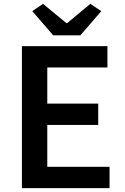

<svg xmlns="http://www.w3.org/2000/svg" viewBox="-20 -979 648 999"><path d="M94 0V-739H539V-628H226V-440H491V-329H226V-111H550V0ZM257 -795 148 -921 204 -959 325 -859H330L450 -959L507 -921L398 -795Z"/></svg>

Font: Noto Sans SC SemiBold
Style: Regular
Weight: 600
Designer: Ryoko NISHIZUKA 西塚涼子 (kana, bopomofo & ideographs); Paul D. Hunt (Latin, Greek & Cyrillic); Sandoll Communications 산돌커뮤니
Foundry: Adobe
Version: Version 2.004-H2;hotconv 1.0.118;makeotfexe 2.5.65603